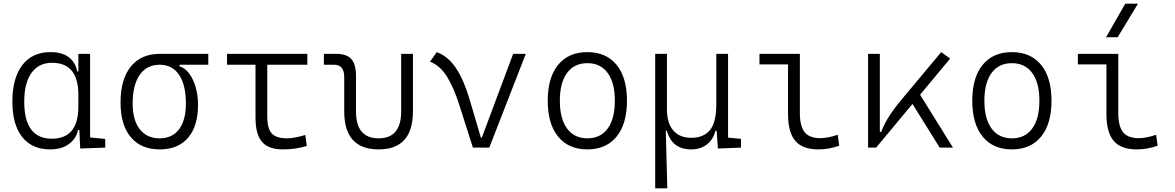

<svg xmlns="http://www.w3.org/2000/svg" viewBox="-20 -815 6485 1060"><path d="M256.3 9.8Q157.2 9.8 102.8 -58.3Q48.3 -126.5 48.3 -253.9Q48.3 -384.3 103.3 -455.8Q158.2 -527.3 258.8 -527.3Q323.7 -527.3 360.4 -498.8Q397 -470.2 406.2 -420.4H412.6V-517.6H477.5V-56.2L561 -47.9V0L422.9 4.9L418 -97.2H410.6Q402.8 -52.7 362.5 -21.5Q322.3 9.8 256.3 9.8ZM412.6 -226.1V-291.5Q412.6 -468.3 267.1 -468.3Q193.4 -468.3 153.6 -412.1Q113.8 -356 113.8 -253.9Q113.8 -49.3 266.1 -49.3Q412.6 -49.3 412.6 -226.1Z M861.8 9.8Q758.3 9.8 701.9 -57.9Q645.5 -125.5 645.5 -249Q645.5 -377.4 702.1 -447.5Q758.8 -517.6 861.8 -517.6H1129.9V-457.5H971.2V-448.7Q1000.5 -440.4 1023.4 -410.4Q1046.4 -380.4 1059.8 -335.2Q1073.2 -290 1073.2 -235.8Q1073.2 -118.2 1018.1 -54.2Q962.9 9.8 861.8 9.8ZM861.8 -51.3Q930.7 -51.3 968.5 -101.3Q1006.3 -151.4 1006.3 -242.7Q1006.3 -345.7 968.8 -401.6Q931.2 -457.5 861.8 -457.5Q790 -457.5 751.2 -401.6Q712.4 -345.7 712.4 -242.7Q712.4 -151.4 751.7 -101.3Q791 -51.3 861.8 -51.3Z M1541.5 9.8Q1461.9 9.8 1426.3 -32Q1390.6 -73.7 1390.6 -166.5V-457.5H1233.4V-517.6H1676.8V-457.5H1455.6V-168.5Q1455.6 -106.9 1479.7 -79.1Q1503.9 -51.3 1564.5 -51.3Q1604 -51.3 1665.5 -69.8L1673.8 -9.3Q1639.6 1 1608.6 5.4Q1577.6 9.8 1541.5 9.8Z M2070.3 9.8Q1880.4 9.8 1880.4 -200.2V-389.2Q1880.4 -457.5 1825.7 -457.5H1768.1V-517.6H1837.4Q1894 -517.6 1919.7 -488.8Q1945.3 -460 1945.3 -397V-200.2Q1945.3 -51.3 2070.3 -51.3Q2194.8 -51.3 2194.8 -200.2V-517.6H2259.8V-200.2Q2259.8 9.8 2070.3 9.8Z M2590.8 0 2517.1 -231Q2485.8 -331.1 2447.5 -392.3Q2409.2 -453.6 2354 -474.6L2391.1 -527.3Q2453.6 -504.4 2497.1 -439.5Q2540.5 -374.5 2571.8 -268.6L2634.8 -55.2H2640.1L2813 -517.6H2882.8L2681.2 0Z M3222.7 9.8Q3119.1 9.8 3061.5 -60.5Q3003.9 -130.9 3003.9 -258.8Q3003.9 -387.2 3061.5 -457.3Q3119.1 -527.3 3222.7 -527.3Q3326.2 -527.3 3383.8 -457.3Q3441.4 -387.2 3441.4 -258.8Q3441.4 -130.9 3383.8 -60.5Q3326.2 9.8 3222.7 9.8ZM3222.7 -51.3Q3295.4 -51.3 3335 -105.5Q3374.5 -159.7 3374.5 -258.8Q3374.5 -357.9 3335 -412.1Q3295.4 -466.3 3222.7 -466.3Q3150.4 -466.3 3110.6 -412.1Q3070.8 -357.9 3070.8 -258.8Q3070.8 -159.7 3110.6 -105.5Q3150.4 -51.3 3222.7 -51.3Z M3795.9 9.8Q3689.9 9.8 3661.6 -93.3H3655.8L3664.1 224.6H3597.2V-517.6H3662.1V-210Q3662.1 -134.8 3697.3 -94.5Q3732.4 -54.2 3795.9 -54.2Q3864.3 -54.2 3899.4 -96.7Q3934.6 -139.2 3934.6 -239.3V-517.6H3999.5V-55.2L4070.8 -48.3V0L3943.4 4.9L3936.5 -93.3H3929.7Q3917.5 -43.9 3882.1 -17.1Q3846.7 9.8 3795.9 9.8Z M4497.6 9.8Q4410.6 9.8 4370.6 -37.4Q4330.6 -84.5 4330.6 -185.5V-459.5H4172.9V-517.6H4396V-190.4Q4396 -119.1 4421.9 -85.7Q4447.8 -52.2 4510.3 -52.2Q4547.9 -52.2 4605 -70.8L4613.3 -10.7Q4557.1 9.8 4497.6 9.8Z M4772.5 0V-517.6H4837.4V-86.9H4845.2Q4861.3 -130.9 4890.1 -175.3Q4918.9 -219.7 4963.4 -272.5L5176.3 -527.3L5225.6 -491.7L5059.6 -292L5241.2 0H5168L5017.6 -241.2L4816.9 0Z M5566.4 9.8Q5462.9 9.8 5405.3 -60.5Q5347.7 -130.9 5347.7 -258.8Q5347.7 -387.2 5405.3 -457.3Q5462.9 -527.3 5566.4 -527.3Q5669.9 -527.3 5727.5 -457.3Q5785.2 -387.2 5785.2 -258.8Q5785.2 -130.9 5727.5 -60.5Q5669.9 9.8 5566.4 9.8ZM5566.4 -51.3Q5639.2 -51.3 5678.7 -105.5Q5718.3 -159.7 5718.3 -258.8Q5718.3 -357.9 5678.7 -412.1Q5639.2 -466.3 5566.4 -466.3Q5494.1 -466.3 5454.3 -412.1Q5414.6 -357.9 5414.6 -258.8Q5414.6 -159.7 5454.3 -105.5Q5494.1 -51.3 5566.4 -51.3Z M6255.4 9.8Q6168.5 9.8 6128.4 -37.4Q6088.4 -84.5 6088.4 -185.5V-459.5H5930.7V-517.6H6153.8V-190.4Q6153.8 -119.1 6179.7 -85.7Q6205.6 -52.2 6268.1 -52.2Q6305.7 -52.2 6362.8 -70.8L6371.1 -10.7Q6314.9 9.8 6255.4 9.8ZM6086.4 -609.4 6192.4 -794.9H6262.7L6150.4 -609.4Z"/></svg>

Font: Cascadia Mono PL Light
Style: Regular
Weight: 300
Monospace: yes
Designer: Aaron Bell
Foundry: Saja Typeworks
Version: Version 2404.023; ttfautohint (v1.8.4)